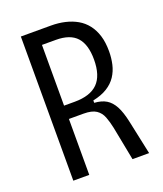

<svg xmlns="http://www.w3.org/2000/svg" viewBox="-125 -743 703 826"><g transform="rotate(-20 226.5 -330.0)"><path d="M68 0V-660H206Q240 -660 270 -653Q300 -646 324.5 -632Q349 -618 366.5 -595.5Q384 -573 393.5 -542.5Q403 -512 403 -471Q403 -440 396.5 -411.5Q390 -383 374.5 -359.5Q359 -336 332.5 -319.5Q306 -303 267 -295V-284Q300 -282 321.5 -269Q343 -256 357.5 -229Q372 -202 382 -155L415 0H339L309 -154Q303 -183 294 -206.5Q285 -230 265.5 -243Q246 -256 208 -256H141V0ZM141 -317H190Q261 -317 295.5 -351.5Q330 -386 330 -460Q330 -528 300 -561.5Q270 -595 204 -595H141Z"/></g></svg>

Font: Bricolage Grotesque 24pt Condensed Light
Style: Regular
Weight: 300
Width: 3
Designer: Mathieu Triay
Foundry: Atelier Triay
Version: Version 1.001;gftools[0.9.33.dev8+g029e19f]